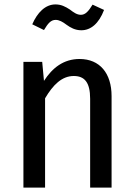

<svg xmlns="http://www.w3.org/2000/svg" viewBox="-20 -849 607 869"><path d="M232 -759C248 -759 264 -750 281 -737C299 -724 320 -712 348 -712C390 -712 427 -741 451 -804L399 -828C380 -797 366 -782 346 -782C328 -782 313 -793 296 -806C276 -819 257 -829 231 -829C185 -829 149 -792 126 -739L179 -713C197 -743 210 -759 232 -759ZM340 -582C268 -582 217 -542 179 -483L171 -569H86V0H184V-404C220 -465 260 -505 314 -505C362 -505 388 -477 388 -402V0H485V-414C485 -517 432 -582 340 -582Z"/></svg>

Font: Glow Sans SC Condensed Medium
Style: Regular
Weight: 600
Width: 3
Designer: Ryoko NISHIZUKA (kana, bopomofo & ideographs); Paul D. Hunt (Latin, Greek & Cyrillic); Sandoll Communications, Soo-young
Version: Version 0.93